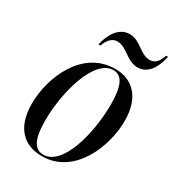

<svg xmlns="http://www.w3.org/2000/svg" viewBox="-179 -836 865 950"><g transform="rotate(30 254.0 -360.5)"><path d="M397 -607C458 -607 489 -666 502 -728H491C480 -695 464 -669 430 -669C375 -669 344 -731 283 -731C221 -731 186 -670 173 -609H184C194 -635 211 -669 248 -669C303 -669 333 -607 397 -607ZM206 10C392 10 475 -201 475 -345C475 -487 400 -546 307 -546C118 -546 34 -339 34 -191C34 -55 103 10 206 10ZM209 0C161 0 133 -40 133 -151C133 -319 195 -536 301 -536C351 -536 375 -490 375 -382C375 -220 320 0 209 0Z"/></g></svg>

Font: Noto Serif Display Condensed Medium
Style: Italic
Weight: 500
Width: 3
Italic angle: -12°
Designer: Monotype Design Team
Foundry: Monotype Imaging Inc.
Version: Version 2.009